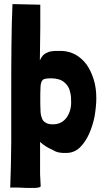

<svg xmlns="http://www.w3.org/2000/svg" viewBox="-20 -746 510 939"><path d="M107 173H153C167 172 176 170 179 166C178 148 177 134 177 125C176 115 176 104 176 92V42V-52C192 -37 212 -24 235 -14C258 0 276 3 304 2C330 2 352 -7 371 -25C389 -43 404 -65 416 -92C428 -119 437 -148 443 -179C448 -210 451 -239 451 -266C451 -299 447 -330 438 -358C429 -386 418 -410 403 -431C388 -451 370 -467 349 -479C328 -490 306 -496 283 -497H249C238 -496 227 -495 218 -492C209 -489 200 -484 193 -478C186 -471 180 -462 175 -451C176 -510 176 -563 177 -610V-723L41 -726C38 -665 37 -597 36 -522C35 -447 35 -369 35 -290V-51C34 28 33 103 30 172C34 171 40 171 48 171C67 171 86 172 107 173ZM239 -138C222 -138 210 -141 202 -147C193 -152 187 -160 184 -171C180 -181 178 -194 178 -209C177 -224 177 -240 177 -259C177 -282 177 -301 178 -315C178 -328 180 -339 183 -346C186 -353 191 -358 198 -360C205 -362 215 -363 229 -363C256 -363 278 -357 294 -344C309 -331 319 -316 322 -299C325 -290 326 -282 327 -273L328 -246C328 -216 320 -191 305 -170C289 -149 267 -138 239 -138Z"/></svg>

Font: Londrina Solid CC
Style: CC
Weight: 400
Designer: Marcelo Magalhaes
Foundry: Tipos Pereira
Version: Version 1.003;FEAKit 1.0